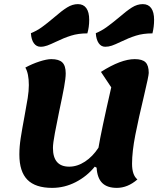

<svg xmlns="http://www.w3.org/2000/svg" viewBox="-20 -887 796 932"><path d="M647 -16Q600 25 547 25Q500 25 476 1Q452 -23 449 -73L440 -78Q402 -31 347.5 -3Q293 25 233 25Q152 25 113 -14.5Q74 -54 74 -137Q74 -175 80.5 -217Q87 -259 99 -323Q109 -376 114.5 -411Q120 -446 120 -474Q120 -530 103 -559Q136 -577 171.5 -588.5Q207 -600 229 -600Q266 -600 282.5 -584Q299 -568 299 -531Q299 -507 291 -463.5Q283 -420 267 -345Q256 -292 246.5 -241.5Q237 -191 237 -169Q237 -78 316 -78Q355 -78 392.5 -102.5Q430 -127 458 -170Q471 -249 520 -463L470 -538Q567 -600 634 -600Q671 -600 686.5 -584.5Q702 -569 702 -533Q702 -519 679 -422Q653 -314 637 -232.5Q621 -151 621 -92Q621 -37 647 -16ZM130 -726Q158 -737 183 -755Q208 -773 241 -801Q280 -835 306 -851Q332 -867 358 -867Q385 -867 399 -847.5Q413 -828 413 -791Q413 -755 404 -725Q360 -725 325 -714Q290 -703 251 -684Q226 -672 209.5 -666Q193 -660 177 -660Q157 -660 144.5 -677Q132 -694 130 -726ZM445 -726Q472 -737 496.5 -754.5Q521 -772 556 -801Q594 -834 620 -850.5Q646 -867 673 -867Q700 -867 714 -847.5Q728 -828 728 -791Q728 -757 720 -725Q675 -725 640 -714Q605 -703 566 -684Q539 -671 523 -665.5Q507 -660 491 -660Q471 -660 459 -677.5Q447 -695 445 -726Z"/></svg>

Font: Lemonada SemiBold
Style: Regular
Weight: 600
Designer: Mohamed Gaber (Arabic) Eduardo Tunni (Latin)
Foundry: Kief Type Foundry
Version: Version 3.006